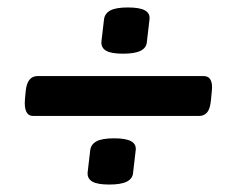

<svg xmlns="http://www.w3.org/2000/svg" viewBox="-20 -493 640 515"><path d="M310 -349Q278 -349 264.5 -357Q251 -365 252 -381L259 -441Q261 -457 276 -465Q291 -473 323 -473Q355 -473 369 -465Q383 -457 381 -441L374 -381Q373 -365 357.5 -357Q342 -349 310 -349ZM69 -182Q43 -182 47 -228L49 -249Q53 -289 81 -289H526Q553 -289 548 -247L546 -226Q544 -202 536 -192Q528 -182 514 -182ZM273 2Q241 2 227.5 -6Q214 -14 215 -30L222 -90Q224 -106 239 -114Q254 -122 286 -122Q318 -122 332 -114Q346 -106 344 -90L337 -30Q336 -14 320.5 -6Q305 2 273 2Z"/></svg>

Font: Asap Expanded Expanded Regular
Style: Bold Italic
Weight: 700
Width: 7
Italic angle: -6°
Designer: Pablo Cosgaya
Foundry: Omnibus-Type
Version: Version 3.001; ttfautohint (v1.8.4.7-5d5b)